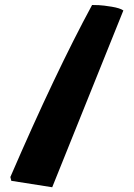

<svg xmlns="http://www.w3.org/2000/svg" viewBox="-20 -748 548 788"><path d="M486.3 -705.1 194.3 20.5 26.4 -5.9 22.5 -21.5Q208.5 -451.7 357.9 -727.5Q369.1 -727.5 386.2 -726.8Q403.3 -726.1 438 -720.5Q472.7 -714.8 486.3 -705.1Z"/></svg>

Font: Noot
Style: Regular
Weight: 400
Designer: Amos Jerbi
Foundry: Amos Jerbi
Version: Version 1.000;PS 001.001;hotconv 1.0.56